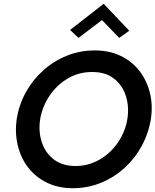

<svg xmlns="http://www.w3.org/2000/svg" viewBox="-20 -978 820 1013"><path d="M192 -350Q204 -418 242.5 -474.5Q281 -531 339.5 -565Q398 -599 468 -598Q538 -598 582.5 -562.5Q627 -527 644.5 -470.5Q662 -414 652 -350Q641 -283 602 -226Q563 -169 504.5 -135.5Q446 -102 376 -102Q307 -103 262.5 -138Q218 -173 200 -229.5Q182 -286 192 -350ZM68 -350Q58 -278 73.5 -212Q89 -146 128 -95Q167 -44 227 -14.5Q287 15 364 15Q443 15 512.5 -13.5Q582 -42 637 -92Q692 -142 728 -208.5Q764 -275 776 -350Q787 -422 771 -487.5Q755 -553 716 -603.5Q677 -654 617 -683Q557 -712 480 -712Q402 -712 332.5 -684Q263 -656 207.5 -606Q152 -556 116 -490.5Q80 -425 68 -350ZM518 -872 609 -778 662 -816 527 -958 350 -820 394 -778Z"/></svg>

Font: Jost* 500 Medium Italic
Style: Italic
Weight: 500
Italic angle: -10°
Version: Version 3.200; ttfautohint (v0.97) -l 8 -r 50 -G 200 -x 14 -